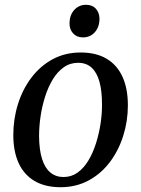

<svg xmlns="http://www.w3.org/2000/svg" viewBox="-20 -770 588 801"><path d="M316.5 -551Q381 -551 424.8 -525Q468.5 -499 491 -449.8Q513.5 -400.5 513.5 -330.5Q513.5 -265 494.2 -203.8Q475 -142.5 438.5 -94Q402 -45.5 349.8 -17.2Q297.5 11 232.5 11Q168.5 11 124.5 -14.8Q80.5 -40.5 58 -89.2Q35.5 -138 35.5 -206.5Q35.5 -273.5 54.8 -335.2Q74 -397 110.8 -445.8Q147.5 -494.5 199.5 -522.8Q251.5 -551 316.5 -551ZM305.5 -508Q272 -508 245.8 -489.2Q219.5 -470.5 200.2 -438.8Q181 -407 168.2 -367Q155.5 -327 149.2 -284.5Q143 -242 143 -202Q143.5 -144.5 155.5 -106.8Q167.5 -69 190.2 -50.2Q213 -31.5 245 -31.5Q278 -31.5 304 -50.2Q330 -69 349 -100.8Q368 -132.5 380.5 -172.2Q393 -212 399.5 -254.2Q406 -296.5 405.5 -336Q405.5 -390.5 395 -428.8Q384.5 -467 362.5 -487.5Q340.5 -508 305.5 -508ZM326 -614Q300.5 -614 285 -630.8Q269.5 -647.5 270 -674Q270.5 -707.5 290 -728.8Q309.5 -750 339 -750Q365.5 -750 380.2 -733.2Q395 -716.5 395 -692Q395 -657.5 375.8 -635.8Q356.5 -614 326 -614Z"/></svg>

Font: Merriweather 60pt
Style: Italic
Weight: 400
Italic angle: -7.8°
Version: Version 2.101